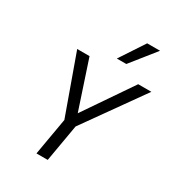

<svg xmlns="http://www.w3.org/2000/svg" viewBox="-221 -1083 1109 1213"><g transform="rotate(30 334.0 -476.0)"><path d="M281 -271 127 -700H217L333 -350L572 -700H668L363 -271L316 0H234ZM492 -952H586L443 -773H374Z"/></g></svg>

Font: Niramit
Style: Italic
Weight: 400
Italic angle: -10°
Version: Version 1.000; ttfautohint (v1.6)